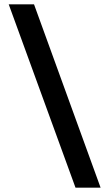

<svg xmlns="http://www.w3.org/2000/svg" viewBox="-20 -780 501 880"><path d="M20 -760 326 80H441L136 -760Z"/></svg>

Font: Goli SemiBold
Style: Regular
Weight: 600
Designer: jaikishan Patel
Foundry: MagicType
Version: Version 1.000;Glyphs 3.2 (3242)